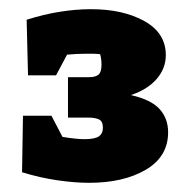

<svg xmlns="http://www.w3.org/2000/svg" viewBox="-20 -762 404 418"><path d="M30 -510H92L116 -464Q146 -459 164 -459Q186 -459 195 -465Q204 -471 204 -484Q204 -498 195.5 -502Q187 -506 172 -506H128V-594H174Q188 -594 194.5 -599.5Q201 -605 201 -622Q201 -625 200.5 -631Q200 -637 198 -644Q190 -645 182 -645Q174 -645 166 -645Q147 -645 126 -643L102 -598H41L38 -719Q76 -731 111 -736.5Q146 -742 178 -742Q248 -742 294.5 -716Q341 -690 341 -642Q341 -613 321 -590Q301 -567 265 -555Q309 -545 327.5 -524.5Q346 -504 346 -474Q346 -421 297.5 -392.5Q249 -364 174 -364Q143 -364 105 -369.5Q67 -375 28 -387Z"/></svg>

Font: Piazzolla SC Black
Style: Regular
Weight: 900
Designer: Juan Pablo del Peral
Foundry: Huerta Tipografica
Version: Version 1.330